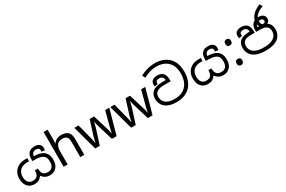

<svg xmlns="http://www.w3.org/2000/svg" viewBox="141 -2229 5407 3636"><g transform="rotate(-30 2845.0 -411.0)"><path d="M576 11Q531 11 499 -1Q467 -13 444.5 -33Q422 -53 405 -77Q385 -50 363 -30Q341 -10 311 0.5Q281 11 236 11Q180 11 134.5 -14.5Q89 -40 62.5 -92.5Q36 -145 36 -226Q36 -296 67.5 -355Q99 -414 161.5 -450Q224 -486 317 -486Q330 -486 342.5 -485.5Q355 -485 365 -483L359 -416Q352 -417 343.5 -417.5Q335 -418 321 -418Q255 -418 207.5 -394.5Q160 -371 134.5 -326.5Q109 -282 109 -220Q109 -144 143.5 -102Q178 -60 243 -60Q279 -60 303.5 -70.5Q328 -81 343 -100.5Q358 -120 364.5 -147.5Q371 -175 371 -208V-214H438V-208Q438 -176 444.5 -149Q451 -122 466 -102Q481 -82 507 -71Q533 -60 572 -60Q634 -60 668 -99Q702 -138 702 -218Q702 -264 689.5 -296.5Q677 -329 648 -349Q619 -370 573.5 -379.5Q528 -389 460 -389H418V-430Q418 -490 438 -530.5Q458 -571 495.5 -591.5Q533 -612 587 -612Q654 -612 692.5 -582.5Q731 -553 731 -496Q731 -483 729 -470.5Q727 -458 724 -446L654 -458Q656 -463 657 -472.5Q658 -482 658 -487Q658 -516 639 -531Q620 -546 582 -546Q543 -546 517 -523.5Q491 -501 489 -452L473 -455H488Q543 -455 594.5 -444.5Q646 -434 686.5 -407.5Q727 -381 751 -335Q775 -289 775 -217Q775 -140 748.5 -89.5Q722 -39 677 -14Q632 11 576 11Z M965 -537Q965 -518 963.5 -498Q962 -478 960 -462H966Q983 -490 1009 -508Q1035 -526 1067 -535.5Q1099 -545 1133 -545Q1198 -545 1241.5 -524.5Q1285 -504 1307 -461Q1329 -418 1329 -349V0H1242V-343Q1242 -408 1213 -440Q1184 -472 1122 -472Q1032 -472 998.5 -421.5Q965 -371 965 -277V0H877V-760H965Z M1841 -303Q1835 -324 1829 -344.5Q1823 -365 1818.5 -383.5Q1814 -402 1810 -418Q1806 -434 1804 -445H1800Q1798 -434 1794.5 -418Q1791 -402 1786.5 -383Q1782 -364 1776.5 -343.5Q1771 -323 1764 -302L1668 -1H1568L1421 -537H1512L1586 -251Q1594 -222 1601 -192.5Q1608 -163 1613.5 -136.5Q1619 -110 1621 -91H1625Q1628 -103 1632 -121Q1636 -139 1640.5 -159Q1645 -179 1650.5 -199Q1656 -219 1661 -235L1756 -537H1852L1944 -235Q1951 -212 1958.5 -186Q1966 -160 1972 -135.5Q1978 -111 1980 -92H1984Q1986 -109 1991.5 -134.5Q1997 -160 2004.5 -190.5Q2012 -221 2020 -251L2095 -537H2185L2036 -1H1933Z M2627 -303Q2621 -324 2615 -344.5Q2609 -365 2604.5 -383.5Q2600 -402 2596 -418Q2592 -434 2590 -445H2586Q2584 -434 2580.5 -418Q2577 -402 2572.5 -383Q2568 -364 2562.5 -343.5Q2557 -323 2550 -302L2454 -1H2354L2207 -537H2298L2372 -251Q2380 -222 2387 -192.5Q2394 -163 2399.5 -136.5Q2405 -110 2407 -91H2411Q2414 -103 2418 -121Q2422 -139 2426.5 -159Q2431 -179 2436.5 -199Q2442 -219 2447 -235L2542 -537H2638L2730 -235Q2737 -212 2744.5 -186Q2752 -160 2758 -135.5Q2764 -111 2766 -92H2770Q2772 -109 2777.5 -134.5Q2783 -160 2790.5 -190.5Q2798 -221 2806 -251L2881 -537H2971L2822 -1H2719Z M3340 11Q3239 11 3166.5 -20.5Q3094 -52 3056 -110.5Q3018 -169 3018 -248Q3018 -292 3033.5 -330.5Q3049 -369 3081 -396Q3115 -425 3171 -440Q3227 -455 3315 -455H3371Q3369 -502 3343 -524Q3317 -546 3278 -546Q3241 -546 3221.5 -531Q3202 -516 3202 -487Q3202 -482 3202.5 -476.5Q3203 -471 3204 -466L3133 -455Q3132 -463 3130.5 -473Q3129 -483 3129 -496Q3129 -553 3167.5 -582.5Q3206 -612 3273 -612Q3327 -612 3365 -591.5Q3403 -571 3422.5 -530.5Q3442 -490 3442 -430V-389H3312Q3264 -389 3230 -384Q3196 -379 3173 -370Q3150 -361 3133 -347Q3110 -328 3100.5 -302.5Q3091 -277 3091 -246Q3091 -188 3121 -146Q3151 -104 3206.5 -82Q3262 -60 3340 -60Q3439 -60 3505.5 -91.5Q3572 -123 3611 -175.5Q3650 -228 3666.5 -291Q3683 -354 3683 -418Q3683 -519 3653 -586Q3623 -653 3574 -692.5Q3525 -732 3467 -749Q3409 -766 3353 -766Q3263 -766 3192.5 -744Q3122 -722 3060 -686L3027 -751Q3095 -789 3177 -812.5Q3259 -836 3354 -836Q3433 -836 3505.5 -812.5Q3578 -789 3635 -739Q3692 -689 3725 -609.5Q3758 -530 3758 -418Q3758 -330 3734 -252.5Q3710 -175 3660 -115.5Q3610 -56 3530.5 -22.5Q3451 11 3340 11Z M4370 11Q4325 11 4293 -1Q4261 -13 4238.5 -33Q4216 -53 4199 -77Q4179 -50 4157 -30Q4135 -10 4105 0.5Q4075 11 4030 11Q3974 11 3928.5 -14.5Q3883 -40 3856.5 -92.5Q3830 -145 3830 -226Q3830 -296 3861.5 -355Q3893 -414 3955.5 -450Q4018 -486 4111 -486Q4124 -486 4136.5 -485.5Q4149 -485 4159 -483L4153 -416Q4146 -417 4137.5 -417.5Q4129 -418 4115 -418Q4049 -418 4001.5 -394.5Q3954 -371 3928.5 -326.5Q3903 -282 3903 -220Q3903 -144 3937.5 -102Q3972 -60 4037 -60Q4073 -60 4097.5 -70.5Q4122 -81 4137 -100.5Q4152 -120 4158.5 -147.5Q4165 -175 4165 -208V-214H4232V-208Q4232 -176 4238.5 -149Q4245 -122 4260 -102Q4275 -82 4301 -71Q4327 -60 4366 -60Q4428 -60 4462 -99Q4496 -138 4496 -218Q4496 -264 4483.5 -296.5Q4471 -329 4442 -349Q4413 -370 4367.5 -379.5Q4322 -389 4254 -389H4212V-430Q4212 -490 4232 -530.5Q4252 -571 4289.5 -591.5Q4327 -612 4381 -612Q4448 -612 4486.5 -582.5Q4525 -553 4525 -496Q4525 -483 4523 -470.5Q4521 -458 4518 -446L4448 -458Q4450 -463 4451 -472.5Q4452 -482 4452 -487Q4452 -516 4433 -531Q4414 -546 4376 -546Q4337 -546 4311 -523.5Q4285 -501 4283 -452L4267 -455H4282Q4337 -455 4388.5 -444.5Q4440 -434 4480.5 -407.5Q4521 -381 4545 -335Q4569 -289 4569 -217Q4569 -140 4542.5 -89.5Q4516 -39 4471 -14Q4426 11 4370 11Z M4753 -414Q4727 -414 4709 -430Q4691 -446 4691 -482Q4691 -520 4709 -535Q4727 -550 4753 -550Q4779 -550 4797 -535Q4815 -520 4815 -482Q4815 -446 4797 -430Q4779 -414 4753 -414ZM4753 14Q4727 14 4709 -2Q4691 -18 4691 -54Q4691 -92 4709 -107Q4727 -122 4753 -122Q4779 -122 4797 -107Q4815 -92 4815 -54Q4815 -18 4797 -2Q4779 14 4753 14Z M5294 11Q5174 11 5094.5 -21Q5015 -53 4975.5 -112Q4936 -171 4936 -251Q4936 -317 4964 -362.5Q4992 -408 5049 -431.5Q5106 -455 5192 -455H5215L5208 -452Q5207 -501 5180.5 -523.5Q5154 -546 5115 -546Q5078 -546 5058.5 -531Q5039 -516 5039 -487Q5039 -482 5040.5 -472.5Q5042 -463 5043 -458L4973 -446Q4969 -458 4967.5 -470.5Q4966 -483 4966 -496Q4966 -553 5004.5 -582.5Q5043 -612 5110 -612Q5164 -612 5202 -591.5Q5240 -571 5259.5 -530.5Q5279 -490 5279 -430V-389H5215Q5147 -389 5109 -380Q5071 -371 5048 -351Q5029 -335 5019 -309.5Q5009 -284 5009 -249Q5009 -196 5038 -153Q5067 -110 5130 -85Q5193 -60 5295 -60Q5396 -60 5459 -85Q5522 -110 5551.5 -152.5Q5581 -195 5581 -249Q5581 -284 5571 -309.5Q5561 -335 5542 -351Q5519 -371 5481 -380Q5443 -389 5375 -389H5311V-430Q5311 -477 5324.5 -512Q5338 -547 5364 -570.5Q5390 -594 5425 -604L5447 -605Q5456 -607 5467.5 -609.5Q5479 -612 5495 -612Q5553 -612 5588.5 -583.5Q5624 -555 5624 -505Q5624 -467 5608.5 -446Q5593 -425 5566.5 -417Q5540 -409 5507 -409Q5463 -409 5438 -427Q5413 -445 5403 -475.5Q5393 -506 5393 -541V-543Q5393 -605 5425.5 -657Q5458 -709 5511.5 -748Q5565 -787 5629 -810L5659 -747Q5619 -734 5581 -714Q5543 -694 5513.5 -666Q5484 -638 5469 -601L5466 -586Q5462 -573 5460.5 -557Q5459 -541 5459 -520Q5459 -485 5473 -469.5Q5487 -454 5512 -454Q5527 -454 5539 -463Q5551 -472 5551 -498Q5551 -517 5535.5 -532.5Q5520 -548 5485 -548Q5455 -548 5431 -537Q5407 -526 5393.5 -505Q5380 -484 5379 -452L5373 -455H5404Q5488 -455 5543.5 -431Q5599 -407 5626.5 -361.5Q5654 -316 5654 -251Q5654 -170 5614.5 -111Q5575 -52 5495.5 -20.5Q5416 11 5294 11Z"/></g></svg>

Font: hexsinhala15
Style: Book
Weight: 400
Designer: Jelle Bosma - Monotype Design Team
Foundry: Monotype Imaging Inc.
Version: Version 2.003